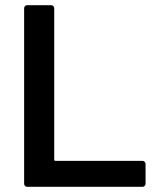

<svg xmlns="http://www.w3.org/2000/svg" viewBox="-20 -720 611 740"><path d="M73 -12V-688Q73 -693 76.5 -696.5Q80 -700 85 -700H177Q182 -700 185.5 -696.5Q189 -693 189 -688V-105Q189 -100 194 -100H529Q534 -100 537.5 -96.5Q541 -93 541 -88V-12Q541 -7 537.5 -3.5Q534 0 529 0H85Q80 0 76.5 -3.5Q73 -7 73 -12Z"/></svg>

Font: Amber EN SemiBold
Style: Regular
Weight: 600
Designer: Jeremy Tribby
Foundry: Tribby Type
Version: Version 1.408 November 24, 2021